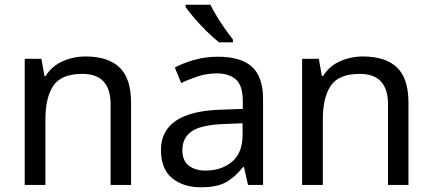

<svg xmlns="http://www.w3.org/2000/svg" viewBox="-20 -786 1837 816"><path d="M343 -546Q439 -546 488 -499.5Q537 -453 537 -349V0H450V-343Q450 -472 330 -472Q241 -472 207 -422Q173 -372 173 -278V0H85V-536H156L169 -463H174Q200 -505 246 -525.5Q292 -546 343 -546Z M906 -545Q1004 -545 1051 -502Q1098 -459 1098 -365V0H1034L1017 -76H1013Q978 -32 939.5 -11Q901 10 833 10Q760 10 712 -28.5Q664 -67 664 -149Q664 -229 727 -272.5Q790 -316 921 -320L1012 -323V-355Q1012 -422 983 -448Q954 -474 901 -474Q859 -474 821 -461.5Q783 -449 750 -433L723 -499Q758 -518 806 -531.5Q854 -545 906 -545ZM932 -259Q832 -255 793.5 -227Q755 -199 755 -148Q755 -103 782.5 -82Q810 -61 853 -61Q921 -61 966 -98.5Q1011 -136 1011 -214V-262ZM874 -766Q885 -744 901.5 -716.5Q918 -689 936.5 -663Q955 -637 970 -618V-606H911Q888 -624 859 -652.5Q830 -681 805.5 -709.5Q781 -738 769 -756V-766Z M1522 -546Q1618 -546 1667 -499.5Q1716 -453 1716 -349V0H1629V-343Q1629 -472 1509 -472Q1420 -472 1386 -422Q1352 -372 1352 -278V0H1264V-536H1335L1348 -463H1353Q1379 -505 1425 -525.5Q1471 -546 1522 -546Z"/></svg>

Font: Noto Sans Tirhuta
Style: Regular
Weight: 400
Designer: Monotype Design Team
Foundry: Monotype Imaging Inc.
Version: Version 2.003; ttfautohint (v1.8.4.7-5d5b)